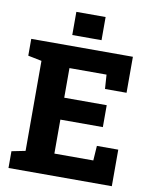

<svg xmlns="http://www.w3.org/2000/svg" viewBox="-96 -969 831 1041"><g transform="rotate(10 319.5 -448.5)"><path d="M23.4 0V-92.3L98.6 -107.4V-603L23.4 -618.2V-710.9H583V-512.7H464.4L459 -590.8H254.9V-427.7H488.8V-307.1H254.9V-120.1H469.2L474.6 -201.2H592.3V0ZM238.8 -770V-897.5H399.9V-770Z"/></g></svg>

Font: Roboto Slab ExtraBold
Style: Regular
Weight: 800
Designer: Google
Version: Version 2.001; ttfautohint (v1.8.3)